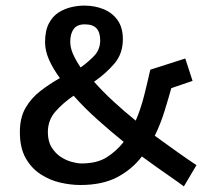

<svg xmlns="http://www.w3.org/2000/svg" viewBox="-20 -635 764 686"><path d="M487 -76Q452 -30 399 -2Q346 26 267 26Q233 26 195.5 17.5Q158 9 125 -12.5Q92 -34 71.5 -70.5Q51 -107 51 -163Q51 -215 71.5 -250Q92 -285 124.5 -310Q157 -335 194 -356Q169 -390 155 -422Q141 -454 141 -484Q141 -525 154.5 -551Q168 -577 189.5 -590.5Q211 -604 235 -609.5Q259 -615 281 -615Q319 -615 350.5 -602Q382 -589 400.5 -562.5Q419 -536 419 -495Q419 -443 388.5 -407.5Q358 -372 316 -343Q347 -308 385.5 -272.5Q424 -237 465 -204Q483 -246 495 -293.5Q507 -341 517 -386L642 -426L668 -346L592 -320Q582 -284 568 -238.5Q554 -193 533 -150Q577 -118 615 -91Q653 -64 682 -45L637 31Q620 18 579.5 -10Q539 -38 487 -76ZM243 -293Q206 -268 178.5 -237Q151 -206 151 -163Q151 -130 164.5 -108.5Q178 -87 197 -74.5Q216 -62 236.5 -56.5Q257 -51 271 -51Q326 -51 360.5 -72.5Q395 -94 422 -128Q376 -165 328.5 -207.5Q281 -250 243 -293ZM283 -548Q255 -548 243 -531Q231 -514 231 -486Q231 -465 240.5 -443Q250 -421 268 -394Q295 -413 316.5 -435.5Q338 -458 338 -491Q338 -519 325 -533.5Q312 -548 283 -548Z"/></svg>

Font: Podkova SemiBold
Style: Regular
Weight: 600
Designer: Ilya Yudin
Foundry: Cyreal (www.cyreal.org)
Version: Version 2.103